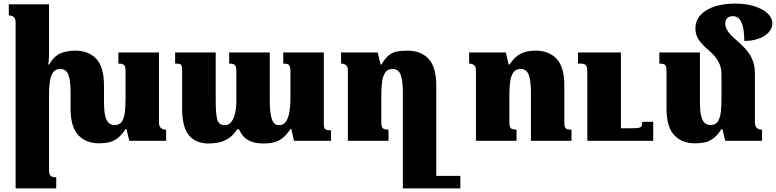

<svg xmlns="http://www.w3.org/2000/svg" viewBox="-20 -784 4320 1069"><path d="M865 -103Q865 -88 870 -79Q875 -70 884 -66Q893 -62 905 -62V0H700L684 -65H679Q657 -31 634 -14Q611 3 586.5 8.5Q562 14 533 14Q459 14 416 -31.5Q373 -77 373 -179V-270Q373 -334 361 -367Q349 -400 315 -400Q289 -400 275.5 -381Q262 -362 257.5 -330Q253 -298 253 -258V161Q253 176 256 185.5Q259 195 267.5 199Q276 203 293 203V265H67V-657Q67 -673 62.5 -681.5Q58 -690 49.5 -694Q41 -698 29 -698V-760H253V-493Q253 -474 252 -457.5Q251 -441 249 -425H254Q281 -472 317 -487Q353 -502 400 -502Q473 -502 516 -456.5Q559 -411 559 -307V-214Q559 -173 564.5 -144.5Q570 -116 583 -102Q596 -88 618 -88Q647 -88 659.5 -108.5Q672 -129 675.5 -162Q679 -195 679 -234V-388Q679 -404 676 -413Q673 -422 664.5 -426Q656 -430 639 -430V-492H865Z M1557 -492H1783V-91Q1783 -80 1785.5 -72.5Q1788 -65 1797 -61.5Q1806 -58 1823 -58V0H1617L1602 -65H1597Q1575 -32 1552 -14.5Q1529 3 1503.5 9Q1478 15 1447 15Q1415 15 1389 7.5Q1363 0 1343.5 -17Q1324 -34 1311 -64H1300Q1278 -29 1250 -12Q1222 5 1194 10Q1166 15 1143 15Q1070 15 1032 -30.5Q994 -76 994 -181V-395Q994 -410 991.5 -417.5Q989 -425 980.5 -427.5Q972 -430 955 -430V-492H1181V-217Q1181 -155 1189 -121Q1197 -87 1231 -87Q1254 -87 1268.5 -106Q1283 -125 1289.5 -156Q1296 -187 1296 -223V-387Q1296 -403 1293 -412.5Q1290 -422 1281.5 -426Q1273 -430 1256 -430V-492H1482V-217Q1482 -155 1493.5 -121Q1505 -87 1533 -87Q1559 -87 1572.5 -107.5Q1586 -128 1591.5 -161.5Q1597 -195 1597 -234V-387Q1597 -402 1594.5 -411.5Q1592 -421 1584 -425.5Q1576 -430 1557 -430Z M2250 -502Q2323 -502 2366 -456.5Q2409 -411 2409 -307V265H2223V-270Q2223 -334 2211 -367Q2199 -400 2165 -400Q2139 -400 2125.5 -381Q2112 -362 2107.5 -330Q2103 -298 2103 -258V-104Q2103 -89 2106 -79.5Q2109 -70 2117.5 -66Q2126 -62 2143 -62V0H1917V-389Q1917 -405 1912.5 -413.5Q1908 -422 1899.5 -426Q1891 -430 1879 -430V-492H2083L2099 -425H2104Q2125 -461 2146.5 -477.5Q2168 -494 2193.5 -498Q2219 -502 2250 -502ZM2258 265V195H2543V265Z M3162 -62V0H2936V-270Q2936 -334 2924 -367Q2912 -400 2878 -400Q2852 -400 2838.5 -381Q2825 -362 2820.5 -330Q2816 -298 2816 -258V-104Q2816 -89 2819 -79.5Q2822 -70 2830.5 -66Q2839 -62 2856 -62V0H2630V-389Q2630 -405 2625.5 -413.5Q2621 -422 2612.5 -426Q2604 -430 2592 -430V-492H2796L2812 -425H2817Q2838 -456 2859.5 -472.5Q2881 -489 2906.5 -495.5Q2932 -502 2963 -502Q3036 -502 3079 -456.5Q3122 -411 3122 -307V-107Q3122 -90 3124.5 -80Q3127 -70 3135.5 -66Q3144 -62 3162 -62ZM3617 -106V0H3250V-381Q3250 -413 3241.5 -421.5Q3233 -430 3210 -430H3198V-492H3437V-70H3506Q3526 -70 3537 -72.5Q3548 -75 3552 -82.5Q3556 -90 3556 -106Z M4183 -103Q4183 -88 4188 -79Q4193 -70 4202 -66Q4211 -62 4223 -62V0H4018L4002 -65H3997Q3975 -31 3952 -14Q3929 3 3904.5 8.5Q3880 14 3851 14Q3777 14 3734 -31.5Q3691 -77 3691 -179V-385Q3691 -402 3688.5 -412Q3686 -422 3677.5 -426Q3669 -430 3651 -430V-492H3877V-214Q3877 -173 3882.5 -144.5Q3888 -116 3901 -102Q3914 -88 3936 -88Q3965 -88 3977.5 -108.5Q3990 -129 3993.5 -162Q3997 -195 3997 -234V-370Q3997 -411 3979 -442.5Q3961 -474 3926 -504Q3889 -535 3870.5 -562.5Q3852 -590 3852 -625Q3852 -669 3880 -700Q3908 -731 3957.5 -747.5Q4007 -764 4072 -764Q4133 -764 4179.5 -749.5Q4226 -735 4253 -710Q4280 -685 4280 -654Q4280 -625 4258.5 -602.5Q4237 -580 4201.5 -568Q4166 -556 4124 -556Q4124 -624 4108.5 -659Q4093 -694 4061 -694Q4039 -694 4028.5 -682.5Q4018 -671 4018 -652Q4018 -633 4032 -611Q4046 -589 4077 -563Q4139 -511 4161 -469Q4183 -427 4183 -380Z"/></svg>

Font: Noto Serif Armenian Black
Style: Regular
Weight: 900
Version: Version 2.007